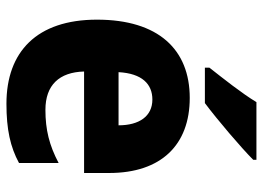

<svg xmlns="http://www.w3.org/2000/svg" viewBox="-130 -676 816 596"><g transform="rotate(90 278.0 -378.0)"><path d="M476 -756V-766H297C270 -721 223 -662 190 -620V-606H300C351 -644 439 -719 476 -756ZM284 -559C134 -559 41 -462 41 -271C41 -84 141 10 302 10C382 10 436 -2 486 -29V-152C431 -123 383 -111 321 -111C244 -111 204 -154 202 -231H517V-309C517 -470 430 -559 284 -559ZM289 -443C341 -443 369 -402 369 -338H204C208 -411 241 -443 289 -443Z"/></g></svg>

Font: Noto Sans Myanmar UI SemiCondensed ExtraBold
Style: Regular
Weight: 800
Width: 4
Designer: Monotype Design Team
Foundry: Monotype Imaging Inc.
Version: Version 2.103